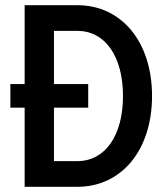

<svg xmlns="http://www.w3.org/2000/svg" viewBox="-20 -720 640 740"><path d="M75 0H278C449 0 566 -142 566 -350C566 -558 449 -700 278 -700H75V-396H20V-305H75ZM188 -99V-305H320V-396H188V-601H278C385 -601 454 -503 454 -350C454 -197 385 -99 278 -99Z"/></svg>

Font: CommitMono
Style: 600Regular
Weight: 600
Monospace: yes
Designer: Eigil Nikolajsen
Foundry: Eigil Nikolajsen
Version: Version 1.143